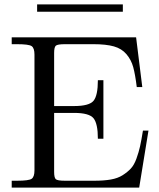

<svg xmlns="http://www.w3.org/2000/svg" viewBox="-20 -849 720 869"><path d="M148 -796V-829H536V-796ZM33 0V-31H57Q111 -31 123.5 -40Q136 -49 136 -78V-602Q136 -631 123.5 -640Q111 -649 57 -649H33V-680H596L624 -455H599Q592 -512 583 -545Q574 -578 552.5 -603.5Q531 -629 495.5 -639Q460 -649 403 -649H274Q240 -649 232.5 -642Q225 -635 225 -609V-369H315Q384 -369 403.5 -393Q423 -417 423 -486H448V-221H423Q423 -289 403.5 -313.5Q384 -338 315 -338H225V-71Q225 -45 232.5 -38Q240 -31 274 -31H407Q450 -31 481.5 -36.5Q513 -42 535 -56Q557 -70 572 -86Q587 -102 597.5 -131Q608 -160 614 -187Q620 -214 627 -258H652L610 0Z"/></svg>

Font: CMU Serif
Style: Roman
Weight: 500
Version: Version 0.7.0